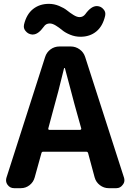

<svg xmlns="http://www.w3.org/2000/svg" viewBox="-20 -983 681 1003"><path d="M425.8 -909.2Q456.1 -951.2 485.4 -951.2Q486.3 -951.2 487.3 -951.2Q507.8 -950.2 520.5 -934.6Q530.3 -923.8 530.3 -910.2Q530.3 -905.3 529.3 -900.4Q516.6 -845.7 482.9 -818.4Q449.2 -791 400.4 -791Q372.1 -791 346.2 -801.8Q320.3 -812.5 304.7 -825.7Q289.1 -838.9 271.5 -849.6Q253.9 -860.4 240.2 -860.4Q219.7 -860.4 209 -843.8Q179.7 -802.7 151.4 -802.7Q149.4 -802.7 148.4 -802.7H147.5Q127 -804.7 114.3 -820.3Q104.5 -831.1 104.5 -844.7Q104.5 -849.6 105.5 -854.5Q118.2 -908.2 152.3 -935.5Q186.5 -962.9 235.4 -962.9Q262.7 -962.9 288.6 -952.1Q314.5 -941.4 330.1 -928.7Q345.7 -916 363.8 -904.8Q381.8 -893.6 395.5 -893.6Q414.1 -893.6 425.8 -909.2ZM232.4 -312.5Q231.4 -309.6 232.9 -307.1Q234.4 -304.7 237.3 -304.7H398.4Q401.4 -304.7 403.3 -307.1Q405.3 -309.6 404.3 -312.5L383.8 -385.7Q371.1 -429.7 348.6 -516.1Q326.2 -602.5 319.3 -626Q319.3 -627.9 317.4 -627.9Q315.4 -627.9 314.5 -626Q286.1 -506.8 252 -385.7ZM547.9 0Q522.5 0 502 -15.6Q481.4 -31.2 474.6 -55.7L440.4 -182.6Q438.5 -190.4 430.7 -190.4H205.1Q198.2 -190.4 196.3 -182.6L161.1 -55.7Q154.3 -31.2 134.3 -15.6Q114.3 0 88.9 0H53.7Q32.2 0 19.5 -17.6Q11.7 -28.3 11.7 -41Q11.7 -47.9 13.7 -54.7L215.8 -685.5Q223.6 -710 244.1 -725.1Q264.6 -740.2 291 -740.2H349.6Q375 -740.2 396 -725.1Q417 -710 424.8 -685.5L627.9 -54.7Q629.9 -47.9 629.9 -41Q629.9 -28.3 621.1 -17.6Q608.4 0 587.9 0Z"/></svg>

Font: Gen Jyuu Gothic P Bold
Style: Bold
Weight: 700
Designer: [Source Han Sans]
Ryoko NISHIZUKA  (kana & ideographs); Paul D. Hunt (Latin, Greek & Cyrillic); Wenlong ZHANG  (bopomofo
Version: Version 1.002.20150607